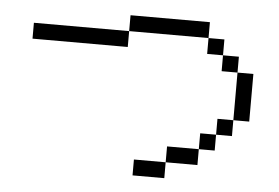

<svg xmlns="http://www.w3.org/2000/svg" viewBox="-47 -689 1094 753"><g transform="rotate(5 500.0 -312.5)"><path d="M625 -62.5H500V0H625ZM625 -62.5H750V-125H625ZM750 -125H812.5V-187.5H750ZM812.5 -187.5H875V-250H812.5ZM875 -250H937.5V-437.5H875ZM875 -437.5V-500H812.5V-437.5ZM812.5 -500V-562.5H750V-500ZM437.5 -562.5H62.5V-500H437.5ZM437.5 -562.5H750V-625H437.5Z"/></g></svg>

Font: BFUnifontExMono
Style: Regular
Weight: 500
Version: Version 15.0.06